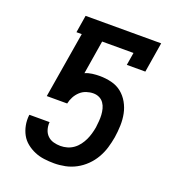

<svg xmlns="http://www.w3.org/2000/svg" viewBox="-135 -841 869 955"><g transform="rotate(20 300.0 -363.5)"><path d="M258 8Q231 8 204.5 4.5Q178 1 154.5 -9Q131 -19 111 -35Q91 -51 79 -73Q67 -95 62 -121Q57 -147 60 -174L61 -177H168L167 -174Q166 -155 171.5 -137Q177 -119 190 -106.5Q203 -94 221 -89Q239 -84 258 -84Q276 -84 293.5 -89Q311 -94 326.5 -105Q342 -116 353.5 -131.5Q365 -147 372.5 -163Q380 -179 385 -196.5Q390 -214 393 -231Q395 -248 396.5 -265Q398 -282 397 -298.5Q396 -315 392 -330.5Q388 -346 379 -359Q370 -372 355.5 -379Q341 -386 324 -386Q306 -386 287.5 -380Q269 -374 254.5 -360.5Q240 -347 231 -330Q222 -313 218 -294H110L168 -643H140L155 -735H555L529 -576H431L442 -643H276L247 -465Q265 -473 285 -475.5Q305 -478 324 -478Q356 -478 386.5 -470.5Q417 -463 440 -444.5Q463 -426 478 -399.5Q493 -373 499 -343Q505 -313 504 -281Q503 -249 498 -217Q493 -188 484.5 -159.5Q476 -131 460.5 -104Q445 -77 422.5 -55Q400 -33 373 -18.5Q346 -4 316.5 2Q287 8 258 8Z"/></g></svg>

Font: Iosevka Curly Slab SmBdExObl
Style: Regular
Weight: 600
Width: 7
Italic angle: -9°
Monospace: yes
Designer: Belleve Invis
Foundry: Belleve Invis
Version: Version 11.1.0; ttfautohint (v1.8.3)